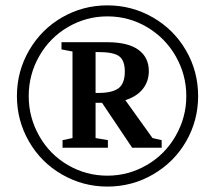

<svg xmlns="http://www.w3.org/2000/svg" viewBox="-20 -685 787 715"><path d="M717.8 -327.1Q717.8 -236.8 673.6 -159.4Q629.4 -82 551 -36.1Q472.7 9.8 379.9 9.8Q289.1 9.8 210.9 -35.2Q132.8 -80.1 87.9 -158.2Q43 -236.3 43 -327.1Q43 -419.4 88.6 -497.8Q134.3 -576.2 211.7 -620.6Q289.1 -665 379.9 -665Q471.2 -665 549.3 -620.1Q627.4 -575.2 672.6 -497.3Q717.8 -419.4 717.8 -327.1ZM472.2 -134.8 359.9 -302.2H335.9V-170.9L381.8 -163.1V-134.8H212.9V-163.1L250 -170.9V-493.2L209 -501V-527.8H379.9Q456.1 -527.8 495.1 -499.8Q534.2 -471.7 534.2 -419.9Q534.2 -382.3 512 -354Q489.7 -325.7 446.8 -312L547.9 -170.9L582 -163.1V-134.8ZM444.8 -418.9Q444.8 -459 424.3 -475.1Q403.8 -491.2 345.2 -491.2H335.9V-338.9H347.2Q397.9 -338.9 421.4 -356.4Q444.8 -374 444.8 -418.9ZM379.9 -624Q301.3 -624 233.4 -584.5Q165.5 -544.9 126.2 -476.1Q86.9 -407.2 86.9 -327.1Q86.9 -247.6 126.2 -178.5Q165.5 -109.4 233.2 -70.1Q300.8 -30.8 379.9 -30.8Q458 -30.8 526.1 -70.1Q594.2 -109.4 634 -178.7Q673.8 -248 673.8 -327.1Q673.8 -406.2 634.8 -474.9Q595.7 -543.5 528.1 -583.7Q460.4 -624 379.9 -624Z"/></svg>

Font: Tinos
Style: Bold
Weight: 700
Designer: Steve Matteson
Foundry: Monotype Imaging Inc.
Version: Version 1.23